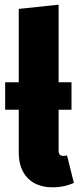

<svg xmlns="http://www.w3.org/2000/svg" viewBox="-20 -781 338 819"><path d="M295 -1Q279 7 255 12.5Q231 18 205 18Q136 18 98 -21.5Q60 -61 60 -130V-313H2V-430H60V-743L230 -761V-430H285V-313H230V-138Q230 -116 250 -116Q258 -116 266 -118Z"/></svg>

Font: Fira Sans Compressed ExtraBold
Style: Regular
Weight: 800
Width: 1
Designer: bBox Type GmbH & Carrois Corporate GbR & Edenspiekermann AG
Foundry: bBox Type GmbH & Carrois Corporate GbR & Edenspiekermann AG
Version: Version 4.301